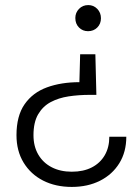

<svg xmlns="http://www.w3.org/2000/svg" viewBox="-20 -528 552 757"><path d="M356 -314 360 -154H334Q290 -154 250.5 -148Q211 -142 180 -125.5Q149 -109 130.5 -77.5Q112 -46 112 5Q112 49 131 81.5Q150 114 184 131.5Q218 149 263 149Q309 149 342 132Q375 115 393 84Q411 53 411 11H478Q478 71 450.5 115.5Q423 160 374.5 184.5Q326 209 263 209Q199 209 150 184Q101 159 73 113Q45 67 45 5Q45 -71 77 -117Q109 -163 165 -183.5Q221 -204 293 -204L296 -314ZM328 -508Q349 -508 363.5 -493Q378 -478 378 -456Q378 -434 363.5 -419.5Q349 -405 327 -405Q306 -405 291.5 -419.5Q277 -434 277 -457Q277 -478 291.5 -493Q306 -508 328 -508Z"/></svg>

Font: DM Sans 24pt Light
Style: Regular
Weight: 300
Designer: Colophon Foundry, Jonny Pinhorn
Foundry: Colophon Foundry
Version: Version 4.004;gftools[0.9.30]